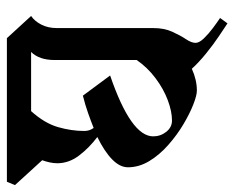

<svg xmlns="http://www.w3.org/2000/svg" viewBox="-106 -596 696 571"><g transform="rotate(-90 242.5 -311.0)"><path d="M30 -279Q30 -303 53.5 -326Q77 -349 120 -370Q87 -395 64.5 -425Q42 -455 42 -489Q42 -500 44.5 -511.5Q47 -523 51 -534L-23 -615L-13 -639H414L480 -567Q465 -557 454.5 -537Q444 -517 444 -490V-203Q444 -171 433 -147Q422 -123 411 -106.5Q400 -90 400 -78Q400 -67 413.5 -53Q427 -39 444.5 -26Q462 -13 474 -5L458 17Q446 9 420.5 -8Q395 -25 368 -47Q341 -69 323 -89Q290 -74 258 -74Q244 -74 217 -84.5Q190 -95 158 -114Q126 -133 96.5 -159Q67 -185 48.5 -215.5Q30 -246 30 -279ZM349 -497Q349 -543 373 -567H197Q161 -527 149.5 -487Q138 -447 138 -409Q138 -393 147 -381Q167 -389 191 -397.5Q215 -406 243 -413L303 -332Q122 -270 122 -204Q122 -182 135.5 -165Q149 -148 169 -148Q196 -148 229.5 -160.5Q263 -173 295 -197Q327 -221 349 -253Z"/></g></svg>

Font: Jaini
Style: Regular
Weight: 400
Designer: Maithili Shingre, Girish Dalvi (Devanagari), Taresh Vohra (Latin)
Foundry: Ek Type
Version: Version 2.000; ttfautohint (v1.8.4.7-5d5b)